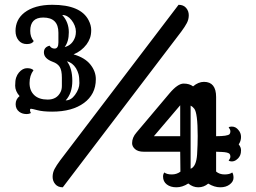

<svg xmlns="http://www.w3.org/2000/svg" viewBox="-20 -777 1080 809"><path d="M233.4 -101.1 732.4 -756.8Q752.9 -756.8 764.2 -743.7Q775.4 -730.5 775.4 -712.9Q775.4 -695.3 767.3 -679.9Q759.3 -664.6 743.7 -643.6L244.6 12.2Q224.1 12.2 212.9 -1Q201.7 -14.2 201.7 -31.7Q201.7 -49.3 209.7 -64.7Q217.8 -80.1 233.4 -101.1ZM672.4 -50.3Q683.1 -42 703.9 -42Q724.6 -42 740.2 -53.7L739.3 -137.7H585.9Q561.5 -137.7 549.1 -148.7Q536.6 -159.7 536.6 -173.8Q536.6 -197.8 555.2 -218.8L694.3 -383.8Q729 -424.8 753.7 -424.8Q778.3 -424.8 793.5 -413.1Q815.9 -432.1 839.4 -432.1Q890.6 -432.1 890.6 -368.2V-203.1Q939 -203.1 947.3 -211.9Q950.7 -215.8 950.7 -223.6Q950.7 -231.4 943.4 -239.7Q946.3 -243.7 956.1 -243.7Q965.8 -243.7 972.7 -239.7Q979.5 -235.8 984.4 -229.5Q995.6 -216.8 995.6 -200Q995.6 -183.1 985.8 -168.5Q995.6 -156.7 995.6 -144Q995.6 -131.3 992.2 -123.5Q988.8 -115.7 983.4 -109.9Q966.8 -92.8 948.2 -98.1Q944.8 -99.1 943.4 -101.1Q950.7 -109.4 950.7 -117.2Q950.7 -125 947.3 -128.7Q943.8 -132.3 935.3 -134.3Q926.8 -136.2 915 -136.7L890.6 -137.7V-54.2Q904.8 -42 926.3 -42Q947.8 -42 958.5 -50.3Q963.9 -43 963.9 -27.6Q963.9 -12.2 948.2 0Q932.6 12.2 908 12.2Q883.3 12.2 857.4 -3.4Q838.9 12.2 815.7 12.2Q792.5 12.2 773.4 -3.9Q748.5 12.2 723.4 12.2Q698.2 12.2 682.6 0Q667 -12.2 667 -33.2Q667 -43 672.4 -50.3ZM739.3 -203.1V-333.5L628.4 -203.1ZM783.2 -65.9Q807.1 -75.2 810.5 -126.5Q813 -167.5 813 -204.1Q813 -301.3 798.3 -319.3Q791.5 -328.1 783.2 -332ZM110.4 -300.8Q102.5 -296.4 93 -296.4Q83.5 -296.4 75.9 -298.6Q68.4 -300.8 61.5 -305.7Q45.9 -317.4 45.9 -338.1Q45.9 -358.9 62.5 -372.1Q43.9 -393.1 43.9 -415.8Q43.9 -438.5 48.1 -450.4Q52.2 -462.4 59.6 -471.2Q75.2 -489.7 94.2 -489.7Q113.3 -489.7 121.1 -481Q104.5 -459 104.5 -427Q104.5 -395 124.3 -376.2Q144 -357.4 181.2 -357.4Q219.7 -357.4 235.4 -389.6Q240.7 -400.4 240.7 -415V-449.7Q240.7 -480.5 231.7 -494.9Q222.7 -509.3 202.1 -516.6Q165 -530.3 165 -556.2Q165 -578.6 189 -584.5Q196.3 -572.3 210 -572.3Q226.1 -572.3 226.1 -598.1V-639.2Q226.1 -703.1 162.1 -703.1Q107.4 -703.1 107.4 -647Q107.4 -620.6 122.1 -604Q115.2 -591.3 93 -591.3Q70.8 -591.3 58.1 -607.2Q45.4 -623 45.4 -646.5Q45.4 -669.9 54.4 -689.2Q63.5 -708.5 82.5 -723.6Q125.5 -756.8 200.2 -756.8Q320.3 -756.8 353.5 -691.4Q364.3 -670.4 364.3 -650.6Q364.3 -630.9 359.1 -616.7Q354 -602.5 344.7 -589.8Q323.2 -561.5 290 -547.9Q337.4 -534.2 360.6 -505.4Q383.8 -476.6 383.8 -443.6Q383.8 -410.6 370.8 -385.7Q357.9 -360.8 334 -343.3Q284.2 -306.6 199.7 -306.6Q160.6 -306.6 137.7 -312.7Q114.7 -318.8 110.6 -318.8Q106.4 -318.8 106.4 -312.5Q106.4 -306.2 110.4 -300.8ZM242.2 -713.9Q270 -683.6 270 -641.1Q270 -601.6 252.4 -578.6Q285.2 -586.9 296.9 -622.1Q299.8 -631.8 299.8 -644Q299.8 -656.2 294.7 -669.2Q289.6 -682.1 281.2 -692.4Q264.2 -713.9 242.2 -713.9ZM262.2 -518.6Q284.7 -488.8 284.7 -436.5Q284.7 -384.3 256.8 -354Q279.3 -354 295.9 -377Q314.5 -402.3 314.5 -426.8Q314.5 -451.2 310.8 -464.6Q307.1 -478 300.3 -489.3Q285.2 -513.2 262.2 -518.6Z"/></svg>

Font: Rye
Style: Regular
Weight: 400
Designer: Nicole Fally
Foundry: Nicole Fally
Version: Version 1.001